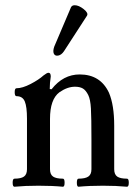

<svg xmlns="http://www.w3.org/2000/svg" viewBox="-20 -709 523 733"><path d="M224.1 -513.2Q214.4 -499 202.1 -496.8Q189.9 -494.6 185.5 -504.2Q181.2 -513.7 187 -530.8L251 -681.2Q254.9 -689 265.1 -689Q280.8 -689 299.6 -674.1Q318.4 -659.2 312 -648.9ZM35.2 3.9Q28.3 3.9 28.3 -11.5Q28.3 -26.9 35.2 -26.9Q60.1 -26.9 71.5 -34.9Q83 -43 83 -63V-255.9Q83 -301.3 74.7 -321.5Q66.4 -341.8 43 -341.8Q36.1 -341.8 36.1 -356.9Q36.1 -372.1 43 -372.1Q65.4 -372.1 96.9 -388.4Q128.4 -404.8 146 -420.9Q159.2 -431.2 165 -431.2Q173.8 -431.2 173.8 -417Q169.9 -392.6 169.9 -369.1L176.8 -368.2Q221.2 -424.8 284.2 -424.8Q363.3 -424.8 396 -355Q416 -308.1 416 -229V-63Q416 -43 427.5 -34.9Q439 -26.9 464.8 -26.9Q471.7 -26.9 471.7 -11.5Q471.7 3.9 464.8 3.9Q423.8 0 373 0Q320.8 0 279.8 3.9Q273.4 3.9 273.4 -11.5Q273.4 -26.9 279.8 -26.9Q305.2 -26.9 317.1 -34.9Q329.1 -43 329.1 -63V-174.8Q329.1 -260.7 327.1 -294.9Q325.2 -329.1 316.9 -346.2Q307.6 -364.7 296.1 -371.3Q284.7 -377.9 266.1 -377.9Q237.3 -377.9 207 -356.9Q170.9 -330.1 170.9 -254.9V-63Q170.9 -43 182.6 -34.9Q194.3 -26.9 220.2 -26.9Q226.6 -26.9 226.6 -11.5Q226.6 3.9 220.2 3.9Q179.2 0 127 0Q76.2 0 35.2 3.9Z"/></svg>

Font: Junicode SmCond Medium
Style: Regular
Weight: 500
Width: 4
Designer: Peter S. Baker
Version: Version 2.206